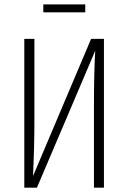

<svg xmlns="http://www.w3.org/2000/svg" viewBox="-20 -863 590 883"><path d="M372.1 -806.2H179.2V-842.8H372.1ZM458 -684.1V0H412.1V-375Q412.1 -532.2 418 -629.9L149.9 0H91.8V-684.1H138.2V-307.1Q138.2 -183.6 131.8 -53.2L398.9 -684.1Z"/></svg>

Font: Fira Sans Compressed ExtraLight
Style: Regular
Weight: 250
Width: 1
Designer: Carrois Corporate & Edenspiekermann AG
Foundry: Carrois Corporate GbR & Edenspiekermann AG
Version: Version 4.203;PS 004.203;hotconv 1.0.88;makeotf.lib2.5.64775